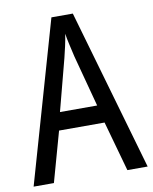

<svg xmlns="http://www.w3.org/2000/svg" viewBox="-81 -777 670 839"><g transform="rotate(-10 253.5 -357.5)"><path d="M416 0 354 -222H152L90 0H0L205 -715H300L506 0ZM274 -530Q269 -553 262 -582.5Q255 -612 252 -634Q248 -608 242 -581Q236 -554 230 -530L170 -301H335Z"/></g></svg>

Font: Noto Sans Devanagari Condensed
Style: Regular
Weight: 400
Width: 3
Designer: Jelle Bosma - Monotype Design Team
Foundry: Monotype Imaging Inc.
Version: Version 2.004; ttfautohint (v1.8.4.7-5d5b)